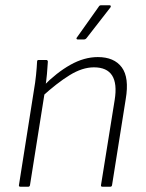

<svg xmlns="http://www.w3.org/2000/svg" viewBox="-20 -710 555 730"><path d="M370 0Q363 0 364 -6L416 -330Q436 -454 337 -454Q293 -454 244.5 -424Q196 -394 139 -342L144 -382Q195 -434 247.5 -463.5Q300 -493 352 -493Q414 -493 443 -454Q472 -415 458 -333L406 -6Q405 0 399 0ZM58 0Q51 0 52 -6L109 -367Q114 -395 117 -424.5Q120 -454 121 -476Q121 -482 127 -482H156Q161 -482 162 -476Q161 -456 158.5 -428.5Q156 -401 152 -377L151 -365L94 -6Q93 0 87 0ZM275 -560Q272 -560 271 -562.5Q270 -565 272 -567L355 -684Q358 -690 364 -690H397Q400 -690 401 -687.5Q402 -685 400 -682L309 -565Q305 -560 299 -560Z"/></svg>

Font: Sofia Sans Semi Condensed ExtraLight
Style: Italic
Weight: 250
Italic angle: -9°
Version: Version 4.100